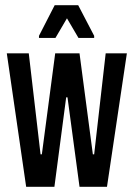

<svg xmlns="http://www.w3.org/2000/svg" viewBox="-20 -714 509 734"><path d="M80 0 6 -510H90L135 -124H140L191 -510H284L335 -124H340L384 -510H465L389 0H284L238 -342H233L188 0ZM129 -569V-577L189 -694H279L340 -577V-569H280L236 -644L192 -569Z"/></svg>

Font: Saira Ultra Condensed SemiBold
Style: Regular
Weight: 600
Width: 1
Designer: Hector Gatti with collaboration of the Omnibus-Type team
Foundry: Omnibus-Type
Version: Version 1.001; ttfautohint (v1.8)